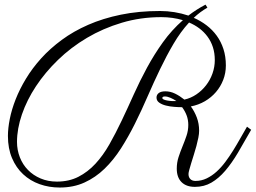

<svg xmlns="http://www.w3.org/2000/svg" viewBox="-20 -735 1116 838"><path d="M885.3 -701.7Q853.5 -683.6 825.7 -657.2Q856 -644 881.6 -624.5Q907.2 -605 926 -579.1Q944.8 -553.2 955.3 -520.8Q965.8 -488.3 965.8 -449.2Q965.8 -416 954.3 -386.5Q942.9 -356.9 922.6 -333.3Q902.3 -309.6 874.3 -293.2Q846.2 -276.9 813 -270.5Q829.1 -248.5 839.1 -221.9Q849.1 -195.3 849.1 -164.1Q849.1 -151.4 845.7 -134Q842.3 -116.7 837.2 -97.7Q832 -78.6 825.9 -59.3Q819.8 -40 814.7 -23.4Q809.6 -6.8 806.2 5.9Q802.7 18.6 802.7 24.4Q802.7 38.6 810.8 46.6Q818.8 54.7 833 54.7Q858.9 54.7 881.8 43.7Q904.8 32.7 925 14.4Q945.3 -3.9 963.4 -28.1Q981.4 -52.2 997.8 -78.6Q1014.2 -105 1029.1 -131.6Q1043.9 -158.2 1058.1 -182.1L1076.2 -168.5Q1045.4 -113.8 1018.3 -68.1Q991.2 -22.5 962.9 10.5Q934.6 43.5 902.8 62Q871.1 80.6 830.6 80.6Q793 80.6 772.2 59.8Q751.5 39.1 751.5 1Q751.5 -25.4 759.3 -49.3Q767.1 -73.2 776.6 -96.2Q786.1 -119.1 793.9 -142.1Q801.8 -165 801.8 -189.9Q801.8 -211.9 794.7 -231Q787.6 -250 774.9 -267.1Q759.8 -267.1 740.5 -268.6Q721.2 -270 703.9 -274.4Q686.5 -278.8 674.8 -287.1Q663.1 -295.4 663.1 -309.1Q663.1 -321.3 672.9 -328.9Q682.6 -336.4 701.7 -336.4Q723.6 -336.4 744.1 -326.4Q764.6 -316.4 784.7 -300.3Q813 -306.6 837.4 -323.2Q861.8 -339.8 879.6 -363Q897.5 -386.2 907.5 -414.6Q917.5 -442.9 917.5 -472.7Q917.5 -503.4 909.2 -529.1Q900.9 -554.7 885.7 -575.2Q870.6 -595.7 850.1 -611.1Q829.6 -626.5 805.2 -636.7Q768.1 -596.2 737.3 -543.7Q706.5 -491.2 678.5 -432.9Q650.4 -374.5 624 -313.7Q597.7 -252.9 569.1 -195.6Q540.5 -138.2 508.1 -87.4Q475.6 -36.6 436.3 1.5Q397 39.6 348.9 61.5Q300.8 83.5 240.7 83.5Q193.8 83.5 152.8 68.8Q111.8 54.2 81.1 25.6Q50.3 -2.9 32.5 -44.9Q14.6 -86.9 14.6 -141.6Q14.6 -174.8 22.7 -215.8Q30.8 -256.8 48.3 -301.5Q65.9 -346.2 93.5 -391.8Q121.1 -437.5 159.9 -480.5Q198.7 -523.4 249.8 -561Q300.8 -598.6 365 -626.7Q429.2 -654.8 507.3 -670.9Q585.4 -687 678.7 -687Q710.4 -687 741.7 -681.9Q772.9 -676.8 802.2 -667Q819.3 -680.2 837.9 -692.1Q856.4 -704.1 877 -714.8ZM228.5 57.6Q281.2 57.6 322.3 36.6Q363.3 15.6 396.5 -20.3Q429.7 -56.2 457.3 -104.7Q484.9 -153.3 511 -208.3Q537.1 -263.2 563.7 -322.5Q590.3 -381.8 621.6 -439.5Q652.8 -497.1 690.9 -550.3Q729 -603.5 778.3 -647Q733.4 -660.2 684.1 -660.2Q593.3 -660.2 511.5 -635.7Q429.7 -611.3 359.6 -569.8Q289.6 -528.3 233.2 -473.6Q176.8 -418.9 137 -358.6Q97.2 -298.3 75.7 -235.6Q54.2 -172.9 54.2 -115.7Q54.2 -80.1 66.7 -48.3Q79.1 -16.6 102.1 6.8Q125 30.3 157.2 43.9Q189.5 57.6 228.5 57.6ZM750 -293.9Q737.8 -302.2 724.1 -308.1Q710.4 -314 700.2 -314Q693.4 -314 690.9 -312Q688.5 -310.1 688.5 -307.6Q688.5 -303.2 694.8 -300.5Q701.2 -297.9 710.7 -296.1Q720.2 -294.4 730.7 -293.9Q741.2 -293.5 750 -293.9Z"/></svg>

Font: Parisienne
Style: Regular
Weight: 400
Designer: Astigmatic (AOETI)
Foundry: Astigmatic (AOETI)
Version: Version 1.000